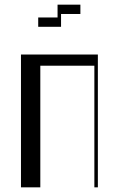

<svg xmlns="http://www.w3.org/2000/svg" viewBox="-20 -804 510 824"><path d="M70 -570H400V0H385V-522H153V0H70ZM144 -729H227V-784H325V-744H242V-689H144Z"/></svg>

Font: Facade Sud
Style: Regular
Weight: 100
Designer: Éléonore Fines
Foundry: Velvetyne Type Foundry
Version: Version 1.001;Glyphs 3.2 (3202)